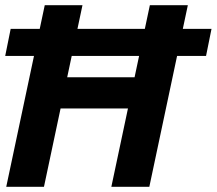

<svg xmlns="http://www.w3.org/2000/svg" viewBox="-32 -718 833 738"><path d="M396 0 544 -698H690L542 0ZM-8 0 140 -698H285L137 0ZM185 -301 210 -421H501L475 -301ZM-12 -503 9 -607H781L760 -503Z"/></svg>

Font: Azeret Mono Thin SemiBold
Style: Italic
Weight: 600
Italic angle: -12°
Version: Version 1.002